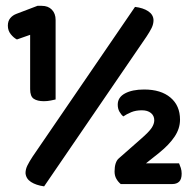

<svg xmlns="http://www.w3.org/2000/svg" viewBox="-20 -639 672 665"><path d="M84.4 -330.2V-518.4L38.6 -502.3Q27.6 -507.8 17.4 -520.4Q7.2 -532.9 7.2 -550Q7.2 -566.1 15.5 -576.1Q23.8 -586.2 37.3 -591.2L109.8 -618.8H124.8Q146.9 -618.8 159.7 -605.4Q172.6 -592 172.6 -569.9V-294.5Q166.6 -293 155.4 -290.8Q144.2 -288.5 131.9 -288.5Q109.5 -288.5 97 -296.8Q84.4 -305.1 84.4 -330.2ZM479.1 -329Q537.4 -329 570.4 -301.1Q603.5 -273.2 603.5 -224.7Q603.5 -193.7 584.7 -165.7Q565.9 -137.7 532 -110.3L485.6 -73.3H600.2Q603.2 -66.8 606.2 -57.4Q609.2 -48 609.2 -37.7Q609.2 -18.6 600.7 -10Q592.1 -1.5 576.4 -1.5H398.2Q389.1 -9 383 -19.7Q376.8 -30.4 376.8 -44.9Q376.8 -61.2 380.5 -72.7Q384.3 -84.3 391.3 -90.3L467.6 -157.4Q496.2 -182.2 505.3 -196.1Q514.3 -210 514.3 -222.4Q514.3 -238.3 502.6 -247.7Q491 -257 471.5 -257Q450.2 -257 434.5 -250.4Q418.8 -243.8 407.1 -235.8Q399.3 -242.1 393.6 -252.4Q387.8 -262.7 387.8 -276.7Q387.8 -302 413 -315.5Q438.2 -329 479.1 -329ZM92.8 -96.4 447.6 -615.1Q475.8 -611.8 493.4 -600.1Q511 -588.4 511.7 -569.4Q511.7 -555.6 505.2 -542.2Q498.6 -528.9 487.6 -512.4L132.8 6.5Q104.6 2.5 87.3 -8.8Q70 -20.1 68.4 -39.2Q68.4 -53 75.1 -66.3Q81.8 -79.6 92.8 -96.4Z"/></svg>

Font: Baloo Paaji 2
Style: Regular
Weight: 400
Designer: Shuchita Grover, Noopur Datye and Ek Type
Foundry: Ek Type
Version: Version 1.700